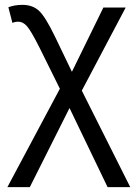

<svg xmlns="http://www.w3.org/2000/svg" viewBox="-20 -559 565 786"><path d="M264.6 -116.7 102.1 207H10.3L225.1 -195.8L142.1 -363.3Q106.4 -434.1 90.1 -452.1Q73.7 -470.2 55.2 -470.2Q42 -470.2 30.8 -465.3L14.2 -529.3Q40 -539.1 71.8 -539.1Q113.8 -539.1 139.9 -514.6Q166 -490.2 205.1 -409.2L274.4 -265.1L403.3 -528.3H494.6L314.9 -188L513.2 207H420.4Z"/></svg>

Font: Liberation Sans
Style: Regular
Weight: 400
Designer: Steve Matteson
Foundry: Ascender Corporation
Version: Version 2.00.1